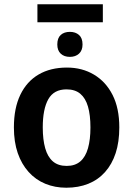

<svg xmlns="http://www.w3.org/2000/svg" viewBox="-20 -868 622 898"><path d="M461 -848V-764H155V-848ZM307 -719Q333 -719 349.5 -704.5Q366 -690 366 -660Q366 -632 349.5 -617Q333 -602 307 -602Q280 -602 264 -617Q248 -632 248 -660Q248 -690 264 -704.5Q280 -719 307 -719ZM538 -272Q538 -204 521 -152Q504 -100 471.5 -63.5Q439 -27 393 -8.5Q347 10 290 10Q237 10 192 -8.5Q147 -27 114 -63.5Q81 -100 63 -152Q45 -204 45 -272Q45 -362 75 -424.5Q105 -487 160.5 -519.5Q216 -552 293 -552Q364 -552 419.5 -519Q475 -486 506.5 -424Q538 -362 538 -272ZM180 -272Q180 -215 191.5 -174.5Q203 -134 227.5 -113Q252 -92 292 -92Q331 -92 355.5 -113Q380 -134 391.5 -174.5Q403 -215 403 -272Q403 -330 391.5 -369.5Q380 -409 355.5 -429.5Q331 -450 291 -450Q232 -450 206 -404Q180 -358 180 -272Z"/></svg>

Font: Noto Sans Display SemiBold
Style: Regular
Weight: 600
Designer: Monotype Design Team
Foundry: Monotype Imaging Inc.
Version: Version 2.003